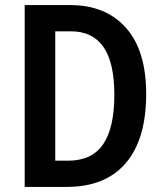

<svg xmlns="http://www.w3.org/2000/svg" viewBox="-20 -785 644 754"><path d="M554 -416Q554 -238 474 -144.5Q394 -51 242 -51H77V-765H256Q395 -765 474.5 -676Q554 -587 554 -416ZM429 -412Q429 -540 386 -601Q343 -662 259 -662H197V-154H248Q341 -154 385 -218.5Q429 -283 429 -412Z"/></svg>

Font: Noto Sans Tamil UI Condensed SemiBold
Style: Regular
Weight: 600
Width: 3
Designer: Jelle Bosma - Monotype Design Team
Foundry: Monotype Imaging Inc.
Version: Version 2.004; ttfautohint (v1.8.4.7-5d5b)